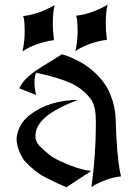

<svg xmlns="http://www.w3.org/2000/svg" viewBox="-20 -777 571 797"><path d="M60.1 -410.2Q72.8 -439.5 103 -463.9L126 -482.4L237.3 -551.8Q265.1 -544.4 306.2 -523.4Q345.2 -503.4 379.4 -470.2Q422.4 -428.2 439.9 -379.9Q459 -333 460.4 -277.3Q463.9 -138.7 478.5 -62.5L482.4 -44.9Q449.2 -41 422.9 -31.2Q380.4 -15.6 359.4 0Q377.9 -131.8 377.9 -262.2Q377.9 -268.6 377.9 -275.4Q377.9 -331.1 360.4 -360.4Q329.6 -405.8 275.4 -431.2Q226.6 -454.1 130.9 -475.1Q123 -462.9 123 -432.6Q123 -413.6 129.4 -382.8ZM256.3 0Q228.5 -9.8 168 -41Q122.6 -64.5 80.1 -111.3Q48.8 -160.2 48.8 -201.7Q48.8 -202.6 48.8 -204.1Q56.2 -263.2 103.5 -299.8Q183.6 -361.3 304.2 -362.3Q155.3 -307.6 131.8 -240.2Q127 -226.1 127 -212.9Q127 -190.4 142.6 -172.9Q184.6 -130.4 213.4 -116.2Q301.8 -72.8 358.9 -67.4ZM418.9 -677.7Q418.9 -664.1 420.2 -647.7Q421.4 -631.3 423.8 -611.8Q403.8 -609.4 384 -604.2Q364.3 -599.1 346.9 -592.5Q329.6 -585.9 315.7 -578.6Q301.8 -571.3 293 -564.9Q302.2 -605 302.2 -648.9Q302.2 -662.1 301.5 -675.3Q300.8 -688.5 298.8 -701.7L295.9 -711.9Q358.9 -718.3 426.8 -757.3Q418.9 -729.5 418.9 -677.7ZM199.2 -676.3Q199.2 -662.6 200.4 -646.2Q201.7 -629.9 204.1 -610.4Q184.1 -607.9 164.3 -602.8Q144.5 -597.7 127.2 -591.1Q109.9 -584.5 95.9 -577.1Q82 -569.8 73.2 -563.5Q82.5 -603.5 82.5 -647.5Q82.5 -660.6 81.8 -673.8Q81.1 -687 79.1 -700.2L76.2 -710.4Q139.2 -716.8 207 -755.9Q199.2 -728 199.2 -676.3Z"/></svg>

Font: MedievalSharp
Style: Regular
Weight: 500
Version: Version 1.0